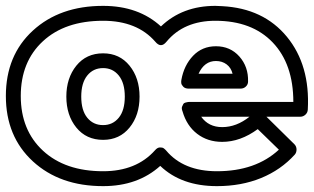

<svg xmlns="http://www.w3.org/2000/svg" viewBox="-32 -596 1060 648"><path d="M-12.2 -272Q-12.2 -409.2 78.9 -492.7Q169.9 -576.2 315.9 -576.2Q435.5 -576.2 511.2 -506.8Q583.5 -576.2 694.8 -576.2Q698.7 -576.2 706.3 -575.7Q713.9 -575.2 717.8 -575.2Q857.4 -567.9 936.3 -471.9Q1015.1 -376 1006.8 -226.1Q1006.3 -215.8 998.8 -209Q991.2 -202.1 981.9 -202.1H867.2L961.9 -108.9Q968.8 -101.6 968.8 -91.3Q968.8 -81.1 962.9 -74.2Q916 -22.5 849.1 4.9Q782.2 32.2 700.2 32.2Q580.1 32.2 508.8 -36.1Q433.1 32.2 315.9 32.2Q169.9 32.2 78.9 -51.5Q-12.2 -135.3 -12.2 -272ZM38.1 -272Q38.1 -156.7 113 -87.4Q188 -18.1 315.9 -18.1Q428.2 -18.1 491.2 -88.9Q499 -98.1 507.6 -98.4Q516.1 -98.6 520.5 -95.5Q524.9 -92.3 528.8 -87.9Q587.4 -18.1 700.2 -18.1Q830.6 -18.1 909.2 -90.8L837.9 -160.2Q779.3 -117.2 717.8 -117.2Q668.9 -117.2 633.5 -144.3Q598.1 -171.4 584 -220.2Q580.1 -230 582.5 -236.1Q585 -242.2 586.9 -245.4Q588.9 -248.5 594.5 -250Q600.1 -251.5 602.5 -251.7Q605 -252 607.4 -252H607.9H958Q958 -379.9 888.2 -452.9Q818.4 -525.9 694.8 -525.9Q588.4 -525.9 529.8 -455.1Q511.2 -432.1 492.2 -455.1Q430.7 -525.9 315.9 -525.9Q187.5 -525.9 112.8 -456.8Q38.1 -387.7 38.1 -272ZM191.9 -270Q191.9 -332.5 225.6 -374.3Q259.3 -416 315.9 -416Q371.6 -416 405.3 -374.3Q439 -332.5 439 -270Q439 -207 405.3 -165.5Q371.6 -124 315.9 -124Q259.3 -124 225.6 -165.5Q191.9 -207 191.9 -270ZM242.2 -270Q242.2 -223.6 262.5 -198.7Q282.7 -173.8 315.9 -173.8Q348.6 -173.8 368.9 -198.7Q389.2 -223.6 389.2 -270Q389.2 -315.9 368.9 -341.1Q348.6 -366.2 315.9 -366.2Q282.7 -366.2 262.5 -341.1Q242.2 -315.9 242.2 -270ZM580.1 -326.2Q588.9 -375.5 619.6 -407.7Q650.4 -439.9 696.8 -439.9Q745.1 -439.9 775.9 -405.3Q806.6 -370.6 805.2 -320.8Q805.2 -311 797.9 -304Q790.5 -296.9 779.8 -296.9H605Q592.8 -296.9 586.7 -303.2Q580.6 -309.6 579.8 -315.2Q579.1 -320.8 580.1 -326.2ZM638.2 -347.2H752.9Q748 -367.2 732.9 -378.7Q717.8 -390.1 696.8 -390.1Q657.7 -390.1 638.2 -347.2ZM647 -202.1Q671.9 -167 717.8 -167Q766.1 -167 810.1 -202.1Z"/></svg>

Font: Trueno ExtraBold Outline
Style: Regular
Weight: 800
Width: 6
Designer: Julieta Ulanovsky
Foundry: Julieta Ulanovsky
Version: Version 3.001b | FøM Fix